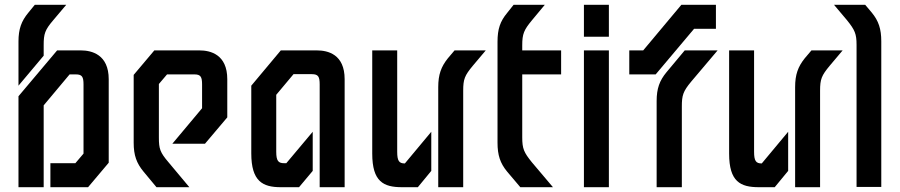

<svg xmlns="http://www.w3.org/2000/svg" viewBox="-20 -780 3750 800"><path d="M98 -727C69 -692 57 -659 57 -607V-423L162 -548V-592C162 -639 167 -655 202 -696L256 -760H125ZM218 -570 57 -379V0H162V-341L270 -470H296C322 -470 328 -460 328 -428V-140L294 -100H190V0H347L433 -102V-450C433 -553 362 -570 317 -570Z M623 -570 537 -468V-185C537 -133 549 -100 578 -65L632 0H769L682 -104C647 -145 642 -160 642 -207V-430L676 -470H790C816 -470 822 -460 822 -428V-329L698 -181H834L927 -291V-450C927 -553 857 -570 811 -570Z M1150 -570 1027 -423V-141C1027 -24 1075 0 1150 0H1226L1283 -68V-231L1173 -100H1164C1140 -100 1131 -109 1131 -148V-385L1203 -471H1279C1306 -471 1312 -461 1312 -428V0H1416V-450C1416 -554 1346 -570 1300 -570Z M1667 -99C1643 -99 1635 -109 1635 -148V-570H1531V-140C1531 -23 1578 0 1655 0H1721L1777 -68V-231ZM1846 -537C1818 -502 1806 -469 1806 -417V0H1910V-402C1910 -450 1916 -465 1950 -506L2004 -570H1874Z M2318 -570H2156V-591C2156 -639 2163 -655 2196 -695L2250 -760H2120L2093 -726C2064 -691 2053 -659 2053 -606V-185C2053 -134 2064 -100 2093 -65L2148 0H2284L2196 -104C2163 -145 2156 -160 2156 -208V-470H2318Z M2413 -627V-760H2517V-627ZM2413 0V-570H2517V0Z M2963 -660V-760H2819L2660 -570H2602V-470H2712L2872 -660ZM2757 -479C2728 -444 2716 -411 2716 -359V0H2821V-336C2821 -383 2826 -399 2860 -440L2970 -570H2833Z M3154 -99C3130 -99 3122 -109 3122 -148V-570H3018V-140C3018 -23 3065 0 3142 0H3208L3264 -68V-231ZM3333 -537C3305 -502 3293 -469 3293 -417V0H3397V-402C3397 -450 3403 -465 3437 -506L3491 -570H3361Z M3612 -728C3641 -693 3652 -659 3652 -608V-1H3549V-593C3549 -639 3542 -655 3509 -696L3455 -760H3585Z"/></svg>

Font: Tekex
Style: Regular
Weight: 400
Designer: NC Empire
Foundry: NC Empire
Version: Version 1.001;hotconv 1.0.109;makeotfexe 2.5.65596